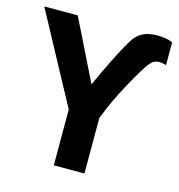

<svg xmlns="http://www.w3.org/2000/svg" viewBox="-107 -814 845 908"><g transform="rotate(15 315.5 -360.0)"><path d="M311 -416Q342 -484 372 -545Q402 -606 428 -650Q450 -688 478.5 -704Q507 -720 554 -720Q574 -720 593 -717Q612 -714 628 -707V-595Q623 -596 613.5 -598.5Q604 -601 594 -601Q579 -601 566.5 -594Q554 -587 536 -561Q522 -540 495 -493.5Q468 -447 439 -388.5Q410 -330 388 -271V0H238V-273L0 -714H164Z"/></g></svg>

Font: Noto Sans
Style: Bold
Weight: 700
Designer: Monotype Design Team
Foundry: Monotype Imaging Inc.
Version: Version 2.000;GOOG;noto-source:20170915:90ef993387c0; ttfaut